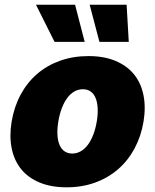

<svg xmlns="http://www.w3.org/2000/svg" viewBox="-20 -793 665 823"><path d="M29.8 -271.3Q40.5 -335.2 68.4 -387.1Q96.2 -438.9 138.7 -475.7Q181.1 -512.4 237 -532.5Q293 -552.6 359.4 -552.6Q425.8 -552.6 474.8 -532.1Q523.8 -511.7 554 -474.8Q584.2 -437.9 594.8 -386Q605.5 -334.2 595.2 -271.3Q584.5 -208.1 556.5 -156.1Q528.4 -104 485.8 -67.3Q443.2 -30.5 387.4 -10.3Q331.7 9.9 265.6 9.9Q199.2 9.9 150 -10.5Q100.9 -30.9 70.8 -67.8Q40.8 -104.8 30.2 -156.6Q19.5 -208.5 29.8 -271.3ZM289.8 -134.9Q308.9 -134.9 325.8 -144.4Q342.7 -153.8 356.2 -171.7Q369.7 -189.6 379.6 -215.2Q389.6 -240.8 394.9 -272.7Q400.2 -304.7 398.6 -330.3Q397 -355.8 389.4 -373.8Q381.7 -391.7 368.1 -401.1Q354.4 -410.5 335.2 -410.5Q316.1 -410.5 299.2 -401.1Q282.3 -391.7 268.8 -373.8Q255.3 -355.8 245.4 -330.3Q235.4 -304.7 230.1 -272.7Q224.8 -240.8 226.2 -215.2Q227.6 -189.6 235.3 -171.7Q242.9 -153.8 256.7 -144.4Q270.6 -134.9 289.8 -134.9ZM134.2 -772.7H301.8L343 -613.6H213.8ZM522.7 -772.7 532 -613.6H406.2L364.3 -772.7Z"/></svg>

Font: Inter P Black
Style: Italic
Weight: 900
Italic angle: -9.40001°
Designer: Rasmus Andersson
Foundry: rsms
Version: Version 3.018;git-588b23468